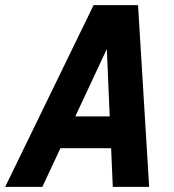

<svg xmlns="http://www.w3.org/2000/svg" viewBox="-58 -730 678 750"><path d="M-37.8 0 307.6 -710H481.2L524.6 0H382.6L359.2 -538.4L107.4 0ZM125.6 -151 188 -275.2H416L425.6 -151Z"/></svg>

Font: Geist Mono
Style: Italic
Weight: 400
Italic angle: -12°
Monospace: yes
Designer: Basement.studio, Andrés Briganti, Mateo Zaragoza
Foundry: Basement.studio, Vercel, Andrés Briganti, Guido Ferreyra, Mateo Zaragoza
Version: Version 1.500